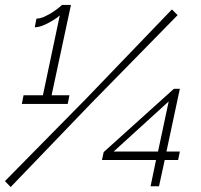

<svg xmlns="http://www.w3.org/2000/svg" viewBox="-33 -751 810 774"><path d="M247 -367 240 -332H55L62 -367H140L208 -689Q200 -681 181.5 -669.5Q163 -658 143 -649.5Q123 -641 107 -641L114 -676Q129 -676 146.5 -684Q164 -692 180 -702.5Q196 -713 206 -721.5Q216 -730 217 -731H253L175 -367ZM-13 -21 314 -353 660 -713 683 -690 333 -333 10 3ZM574 0 596 -106H378L385 -138L668 -393H692L638 -140H692L685 -106H631L608 0ZM425 -140H604L647 -342Z"/></svg>

Font: Raleway Thin Light
Style: Italic
Weight: 300
Italic angle: -12°
Version: Version 4.026